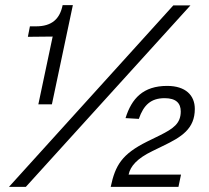

<svg xmlns="http://www.w3.org/2000/svg" viewBox="-20 -731 818 751"><path d="M130 -323H183L265 -711H225C214 -657 183 -628 121 -628H97L89 -587L186 -588ZM15 0H81L725 -710H658ZM413 0H678L688 -48H483C490 -81 516 -111 576 -140L617 -160C690 -195 742 -227 742 -305C742 -358 706 -395 634 -395C540 -395 495 -346 471 -269L523 -266C542 -321 571 -347 624 -347C669 -347 687 -327 687 -295C687 -248 658 -228 606 -202L555 -177C457 -128 431 -85 413 0Z"/></svg>

Font: Geist Light
Style: Italic
Weight: 300
Italic angle: -12°
Designer: Basement.studio, Andrés Briganti, Mateo Zaragoza
Foundry: Basement.studio, Vercel, Andrés Briganti, Guido Ferreyra, Mateo Zaragoza
Version: Version 1.500